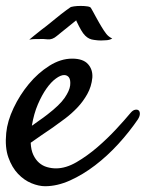

<svg xmlns="http://www.w3.org/2000/svg" viewBox="-25 -608 495 651"><path d="M442.4 -203.1Q413.1 -160.2 376 -119.6Q338.9 -79.1 297.4 -47.4Q255.9 -15.6 212.4 3.9Q168.9 23.4 127.9 23.4Q106.4 23.4 81.5 13.2Q56.6 2.9 36.1 -18.6Q15.6 -40 3.4 -74.2Q-8.8 -108.4 -3.9 -157.2Q0 -197.3 21 -241.7Q42 -286.1 72.8 -323.2Q103.5 -360.4 142.1 -384.8Q180.7 -409.2 219.7 -409.2Q256.8 -409.2 273.4 -390.6Q290 -372.1 288.1 -344.7Q285.2 -314.5 271 -289.1Q256.8 -263.7 237.3 -243.2Q217.8 -222.7 195.8 -206.1Q173.8 -189.5 154.3 -175.8Q132.8 -161.1 113.3 -147.9Q93.8 -134.8 79.1 -124Q80.1 -99.6 87.9 -83Q95.7 -66.4 107.4 -56.2Q119.1 -45.9 134.3 -41.5Q149.4 -37.1 165 -37.1Q198.2 -37.1 234.4 -58.1Q270.5 -79.1 305.2 -108.9Q339.8 -138.7 369.6 -170.9Q399.4 -203.1 418.9 -226.6Q425.8 -234.4 433.1 -235.8Q440.4 -237.3 444.8 -233.9Q449.2 -230.5 449.2 -222.2Q449.2 -213.9 442.4 -203.1ZM192.4 -353.5Q180.7 -353.5 164.6 -341.8Q148.4 -330.1 132.8 -308.1Q117.2 -286.1 103.5 -254.4Q89.8 -222.7 83 -181.6Q94.7 -190.4 108.4 -199.7Q122.1 -209 135.7 -219.7Q177.7 -252 194.3 -276.4Q210.9 -300.8 212.9 -318.4Q214.8 -336.9 209 -345.2Q203.1 -353.5 192.4 -353.5ZM318.4 -518.6Q327.1 -503.9 335 -493.7Q342.8 -483.4 355.5 -477.5Q347.7 -472.7 337.4 -471.7Q327.1 -470.7 317.4 -470.7Q306.6 -470.7 293.9 -472.7Q285.2 -473.6 277.8 -477.1Q270.5 -480.5 263.7 -487.3Q256.8 -494.1 250 -505.9Q243.2 -517.6 234.4 -536.1Q234.4 -537.1 233.9 -537.6Q233.4 -538.1 233.4 -539.1Q197.3 -509.8 183.6 -499Q169.9 -488.3 168 -486.3Q152.3 -472.7 136.2 -474.6Q120.1 -476.6 107.4 -475.6H95.7Q90.8 -475.6 85 -475.1Q79.1 -474.6 74.2 -473.6Q79.1 -477.5 90.8 -487.3Q102.5 -497.1 115.2 -506.8Q129.9 -517.6 146.5 -531.2Q152.3 -536.1 162.1 -543.9Q171.9 -551.8 181.6 -559.6Q191.4 -567.4 200.2 -573.7Q209 -580.1 211.9 -582Q214.8 -585 225.6 -586.4Q236.3 -587.9 248.5 -587.9Q260.7 -587.9 271 -586.4Q281.2 -585 283.2 -581.1Q285.2 -578.1 290 -569.3Q294.9 -560.5 300.3 -550.3Q305.7 -540 311 -531.2Q316.4 -522.5 318.4 -518.6Z"/></svg>

Font: Satisfy
Style: Regular
Weight: 400
Designer: Font Diner, Inc
Foundry: Font Diner, Inc
Version: Version 1.001